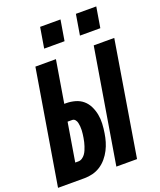

<svg xmlns="http://www.w3.org/2000/svg" viewBox="-179 -1056 968 1160"><g transform="rotate(-20 304.5 -475.5)"><path d="M365 0 487 -735H619L498 0ZM-10 0 112 -735H244L199 -464H210Q240 -464 268.5 -456Q297 -448 318 -430Q339 -412 351.5 -386.5Q364 -361 369.5 -332.5Q375 -304 373.5 -273.5Q372 -243 367 -213Q363 -187 355.5 -161.5Q348 -136 335.5 -111.5Q323 -87 304.5 -65Q286 -43 262.5 -28Q239 -13 212.5 -6.5Q186 0 160 0ZM160 -108Q173 -108 184.5 -115.5Q196 -123 204 -134Q212 -145 217 -157Q222 -169 226 -181Q230 -193 233 -205.5Q236 -218 238 -231Q240 -243 241.5 -255Q243 -267 243.5 -279Q244 -291 243 -303Q242 -315 239.5 -326.5Q237 -338 229.5 -347Q222 -356 210 -356H181L140 -108ZM429 -819 451 -951H582L560 -819ZM199 -819 221 -951H352L330 -819Z"/></g></svg>

Font: Iosevka SS04 Heavy Extended
Style: Italic
Weight: 900
Width: 7
Italic angle: -9°
Monospace: yes
Designer: Belleve Invis
Foundry: Belleve Invis
Version: Version 19.0.0; ttfautohint (v1.8.4)